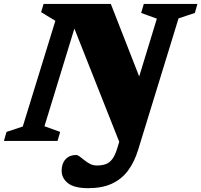

<svg xmlns="http://www.w3.org/2000/svg" viewBox="-51 -718 1026 978"><path d="M670.5 -296.5 566.5 30 313 -610 348 -638 175.5 -75 255.5 -46 242 0H-31L-18 -46L65 -73.5L231 -612L158.5 -656L171 -698H513.5ZM653 44Q633.5 108 600.5 151.8Q567.5 195.5 518 218Q468.5 240.5 399 240.5Q327 240.5 295 215Q263 189.5 263 152Q263 115 283 93.2Q303 71.5 336 71.5Q344.5 71.5 355.2 79.5Q366 87.5 379.2 98.2Q392.5 109 408.2 117Q424 125 443 125Q468.5 125 487.8 118Q507 111 521.2 92Q535.5 73 546 38L748 -623L668 -652L681.5 -698H954.5L941.5 -652L858.5 -624.5Z"/></svg>

Font: Newsreader 9pt ExtraBold
Style: Italic
Weight: 800
Italic angle: -17°
Designer: Hugues Gentile
Foundry: Production Type
Version: Version 1.003